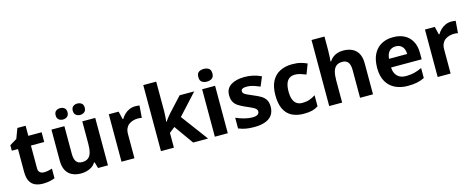

<svg xmlns="http://www.w3.org/2000/svg" viewBox="-36 -1442 5255 2134"><g transform="rotate(-15 2591.5 -375.0)"><path d="M308 -109Q333 -109 356 -114Q379 -119 402 -126V-15Q378 -5 342.5 2.5Q307 10 265 10Q216 10 177.5 -6Q139 -22 116.5 -61.5Q94 -101 94 -171V-434H23V-497L105 -547L148 -662H243V-546H396V-434H243V-171Q243 -140 261 -124.5Q279 -109 308 -109Z M1013 -546V0H899L879 -70H871Q854 -42 827.5 -24.5Q801 -7 769 1.5Q737 10 703 10Q645 10 601 -11Q557 -32 533 -76Q509 -120 509 -190V-546H658V-227Q658 -169 679 -139Q700 -109 746 -109Q792 -109 817.5 -130Q843 -151 853.5 -191Q864 -231 864 -289V-546ZM595 -686Q595 -721 615 -736.5Q635 -752 662.9 -752Q690.8 -752 711.4 -736.6Q732 -721.2 732 -686.4Q732 -653 711.4 -637Q690.8 -621 662.9 -621Q635 -621 615 -637.2Q595 -653.5 595 -686ZM792 -686Q792 -721 812.1 -736.5Q832.3 -752 860.6 -752Q889 -752 909.5 -736.6Q930 -721.2 930 -686.4Q930 -653 909.4 -637Q888.9 -621 861 -621Q832.5 -621 812.3 -637.2Q792 -653.5 792 -686Z M1474 -556Q1485 -556 1500 -555Q1515 -554 1524 -552L1513 -412Q1506 -414 1492.5 -415.5Q1479 -417 1469 -417Q1440 -417 1413 -409.5Q1386 -402 1364.5 -386Q1343 -370 1330.5 -343.5Q1318 -317 1318 -278V0H1169V-546H1282L1304 -454H1311Q1327 -482 1351 -505Q1375 -528 1406.5 -542Q1438 -556 1474 -556Z M1772 -420Q1772 -389 1769.5 -358.5Q1767 -328 1764 -297H1766Q1776 -311 1786.5 -325Q1797 -339 1808 -353Q1819 -367 1831 -380L1984 -546H2152L1935 -309L2165 0H1993L1836 -221L1772 -170V0H1623V-760H1772Z M2392 -546V0H2243V-546ZM2318 -760Q2351 -760 2375 -744.5Q2399 -729 2399 -686.8Q2399 -646 2375 -630Q2351 -614 2318 -614Q2283.7 -614 2260.4 -630Q2237 -646 2237 -686.8Q2237 -729 2260.4 -744.5Q2283.7 -760 2318 -760Z M2929 -162Q2929 -107 2903 -68.5Q2877 -30 2825 -10Q2773 10 2696 10Q2639 10 2598 2.5Q2557 -5 2516 -22V-145Q2560 -125 2611 -112Q2662 -99 2701 -99Q2745 -99 2763.5 -112Q2782 -125 2782 -146Q2782 -160 2774.5 -171Q2767 -182 2742 -196Q2717 -210 2664 -232Q2613 -254 2580 -275.5Q2547 -297 2531 -327.5Q2515 -358 2515 -404Q2515 -480 2574 -518Q2633 -556 2731 -556Q2782 -556 2828 -546Q2874 -536 2923 -513L2878 -406Q2838 -423 2802 -434.5Q2766 -446 2729 -446Q2696 -446 2679.5 -437Q2663 -428 2663 -410Q2663 -397 2671.5 -386.5Q2680 -376 2704.5 -364Q2729 -352 2777 -332Q2824 -313 2858 -292.5Q2892 -272 2910.5 -241.5Q2929 -211 2929 -162Z M3267 10Q3186 10 3129 -19.5Q3072 -49 3042 -111Q3012 -173 3012 -270Q3012 -370 3046 -433Q3080 -496 3140.5 -526Q3201 -556 3280 -556Q3336 -556 3377.5 -545Q3419 -534 3450 -519L3406 -404Q3371 -418 3340.5 -427Q3310 -436 3280 -436Q3241 -436 3215 -417.5Q3189 -399 3176.5 -362.5Q3164 -326 3164 -271Q3164 -217 3177.5 -181.5Q3191 -146 3217 -128.5Q3243 -111 3280 -111Q3327 -111 3363 -123.5Q3399 -136 3433 -158V-31Q3399 -9 3361.5 0.5Q3324 10 3267 10Z M3708 -605Q3708 -565 3705.5 -528Q3703 -491 3701 -476H3709Q3727 -504 3751 -521.5Q3775 -539 3804.5 -547.5Q3834 -556 3867 -556Q3926 -556 3970 -535Q4014 -514 4038.5 -470.1Q4063 -426.3 4063 -355.9V0H3914V-319Q3914 -378.5 3892.7 -407.7Q3871.5 -437 3826 -437Q3780.9 -437 3755.4 -416.2Q3729.8 -395.4 3718.9 -355.2Q3708 -315 3708 -256.6V0H3559V-760H3708Z M4441 -556Q4517 -556 4571.5 -527Q4626 -498 4656 -443Q4686 -388 4686 -308V-236H4334Q4336 -173 4371.5 -137Q4407 -101 4470 -101Q4523 -101 4566 -111.5Q4609 -122 4655 -144V-29Q4615 -9 4570.5 0.5Q4526 10 4463 10Q4381 10 4318 -20.5Q4255 -51 4219 -113Q4183 -175 4183 -269Q4183 -365 4215.5 -428.5Q4248 -492 4306 -524Q4364 -556 4441 -556ZM4442 -450Q4399 -450 4370.5 -422Q4342 -394 4337 -335H4546Q4546 -368 4534.5 -394Q4523 -420 4500 -435Q4477 -450 4442 -450Z M5112 -556Q5123 -556 5138 -555Q5153 -554 5162 -552L5151 -412Q5144 -414 5130.5 -415.5Q5117 -417 5107 -417Q5078 -417 5051 -409.5Q5024 -402 5002.5 -386Q4981 -370 4968.5 -343.5Q4956 -317 4956 -278V0H4807V-546H4920L4942 -454H4949Q4965 -482 4989 -505Q5013 -528 5044.5 -542Q5076 -556 5112 -556Z"/></g></svg>

Font: Noto Sans Kannada
Style: Regular
Weight: 400
Designer: Jelle Bosma - Monotype Design Team
Foundry: Monotype Imaging Inc.
Version: Version 2.003